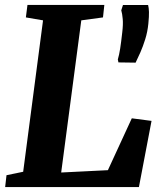

<svg xmlns="http://www.w3.org/2000/svg" viewBox="-20 -763 656 783"><path d="M1 0 6.5 -48.5 74.5 -62.5 155.5 -680 85.5 -692 92 -743H405.5L400 -692L311.5 -680L229.5 -59.5L420 -69L517.5 -280.5L598 -270L546.5 0ZM533 -507.5 463 -508.5 460.5 -520.5Q466 -539 470 -564.5Q474 -590 478.5 -630.5Q482.5 -663.5 480.5 -685.5Q478.5 -707.5 474.5 -721L481.5 -742.5H584Q587 -731.5 587.5 -714Q588 -696.5 585 -666.5Q581.5 -632 572.2 -602.8Q563 -573.5 552.5 -549.5Q542 -525.5 533 -507.5Z"/></svg>

Font: Merriweather 20pt ExtraBold
Style: Italic
Weight: 800
Italic angle: -7.8°
Version: Version 2.101